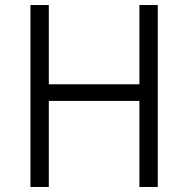

<svg xmlns="http://www.w3.org/2000/svg" viewBox="-20 -743 744 763"><path d="M534 -342V0H607V-723H534V-408H174V-723H101V0H174V-342Z"/></svg>

Font: United Sans Light
Style: Regular
Weight: 300
Designer: Pablo Impallari, Rodrigo Fuenzalida (Modified by Dan O. Williams)
Version: Version 1.000;PS 001.000;hotconv 1.0.88;makeotf.lib2.5.64775